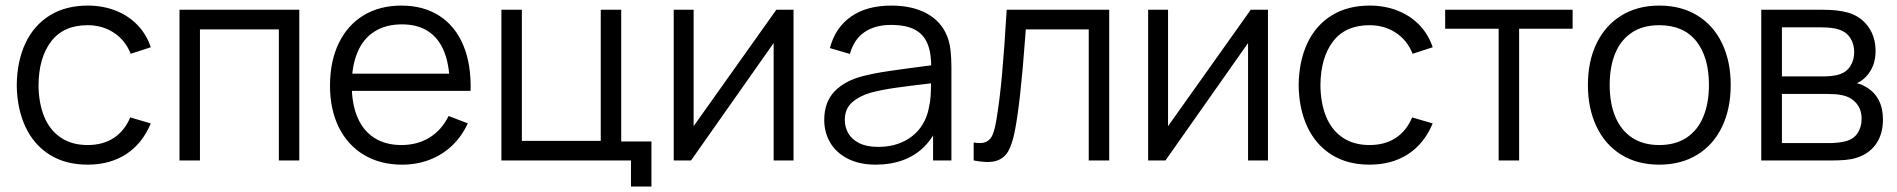

<svg xmlns="http://www.w3.org/2000/svg" viewBox="-20 -575 6797 688"><path d="M40 -270Q41 -355.7 71.1 -419.9Q101.2 -484.2 158.2 -519.6Q215.3 -555 294.7 -555Q348.7 -555 394.6 -536.9Q440.5 -518.8 472.9 -485.1Q505.3 -451.3 520.3 -405.7L448.3 -382.3Q429.3 -430.5 388.3 -457.6Q347.3 -484.7 294 -484.7Q207.7 -484.7 163.3 -426.7Q119 -368.7 118 -270Q118.7 -204.5 138.7 -156.3Q158.7 -108.2 198 -81.8Q237.3 -55.3 294 -55.3Q348.7 -55.3 387.4 -80.5Q426.2 -105.7 446.7 -154.3L520.3 -132.7Q490.3 -60.7 432.3 -22.8Q374.3 15 294 15Q214.3 15 157.4 -21Q100.5 -57 70.8 -121.4Q41 -185.8 40 -270Z M623.2 -540H1052.5V0H979.2V-469.7H696.5V0H623.2Z M1162.5 -267.7Q1162.5 -355.3 1193.9 -420.2Q1225.3 -485.2 1283 -520.1Q1340.7 -555 1418.2 -555Q1497.5 -555 1554.3 -518.4Q1611.2 -481.8 1640.1 -412.9Q1669 -344 1666.3 -249.3H1591.5V-275.3Q1590.2 -345.5 1570.5 -392.6Q1550.8 -439.7 1513 -463.7Q1475.2 -487.7 1420.2 -487.7Q1362.5 -487.7 1322.2 -462.2Q1281.8 -436.8 1261.2 -388.2Q1240.5 -339.5 1240.5 -270Q1240.5 -202.2 1261.2 -154.1Q1281.8 -106 1321.8 -80.7Q1361.8 -55.3 1418.2 -55.3Q1475.7 -55.3 1519.1 -82Q1562.5 -108.7 1587.5 -159.3L1656.2 -133Q1634.8 -86.2 1599.7 -52.9Q1564.5 -19.7 1518.8 -2.3Q1473.2 15 1420.8 15Q1342.8 15 1284.4 -19.8Q1226 -54.7 1194.2 -118.7Q1162.5 -182.7 1162.5 -267.7ZM1214.5 -311H1627.2V-249.3H1214.5Z M2241 0H1776.7V-540H1850V-70.3H2132.7V-540H2206V-68H2314.3V93.3H2241Z M2823.5 0H2752.2V-420.7L2456.2 0H2394.2V-540H2465.5V-123L2761.8 -540H2823.5Z M2933.5 -145Q2933.5 -208.7 2970 -247Q3006.5 -285.3 3070.8 -302Q3113.2 -312.7 3162.2 -319.9Q3211.2 -327.2 3295.5 -338.2Q3320.5 -341.2 3343.2 -344.3L3316.8 -328.7Q3317.8 -382.8 3304 -417.3Q3290.2 -451.8 3258.2 -468.8Q3226.2 -485.7 3172.8 -485.7Q3116 -485.7 3078.2 -460.2Q3040.3 -434.7 3025.5 -381.7L2953.8 -402.7Q2972.8 -475.7 3029.2 -515.3Q3085.5 -555 3174.2 -555Q3248.7 -555 3300.2 -527.1Q3351.8 -499.2 3373.2 -447Q3382.3 -425 3385.8 -397.1Q3389.2 -369.2 3389.2 -335.3V0H3323.5V-135.7L3342.5 -127.3Q3323.8 -81.3 3291.8 -49.3Q3259.8 -17.3 3215.9 -1.2Q3172 15 3118.2 15Q3059.2 15 3017.4 -6.6Q2975.7 -28.2 2954.6 -64.5Q2933.5 -100.8 2933.5 -145ZM3308.8 -190.7Q3313.7 -210.3 3314.9 -232.8Q3316.2 -255.2 3316.2 -285.5V-294.7L3344.2 -280L3310.5 -275.7Q3237.8 -267.3 3188.5 -260.3Q3139.2 -253.3 3100.5 -243Q3059.7 -231.3 3033.4 -208.2Q3007.2 -185.2 3007.2 -145Q3007.2 -119.8 3019.4 -97.9Q3031.7 -76 3058.5 -62.3Q3085.3 -48.7 3126.5 -48.7Q3176.7 -48.7 3215.3 -66.8Q3254 -84.8 3277.8 -117Q3301.5 -149.2 3308.8 -190.7Z M3550.3 -144.7Q3562 -213.7 3570.5 -307Q3579 -400.3 3587.3 -540H3954.7V0H3881.3V-469.7H3655.7L3654 -445.8Q3636.3 -204 3616.3 -104.7Q3606.8 -56.8 3592 -31.7Q3577.2 -6.5 3548.2 1.8Q3519.3 10 3469 0V-64.3Q3498 -59.2 3513.8 -66.8Q3529.7 -74.5 3537.1 -92.8Q3544.5 -111 3550.3 -144.7Z M4523.5 0H4452.2V-420.7L4156.2 0H4094.2V-540H4165.5V-123L4461.8 -540H4523.5Z M4633.5 -270Q4634.5 -355.7 4664.6 -419.9Q4694.7 -484.2 4751.8 -519.6Q4808.8 -555 4888.2 -555Q4942.2 -555 4988.1 -536.9Q5034 -518.8 5066.4 -485.1Q5098.8 -451.3 5113.8 -405.7L5041.8 -382.3Q5022.8 -430.5 4981.8 -457.6Q4940.8 -484.7 4887.5 -484.7Q4801.2 -484.7 4756.8 -426.7Q4712.5 -368.7 4711.5 -270Q4712.2 -204.5 4732.2 -156.3Q4752.2 -108.2 4791.5 -81.8Q4830.8 -55.3 4887.5 -55.3Q4942.2 -55.3 4980.9 -80.5Q5019.7 -105.7 5040.2 -154.3L5113.8 -132.7Q5083.8 -60.7 5025.8 -22.8Q4967.8 15 4887.5 15Q4807.8 15 4750.9 -21Q4694 -57 4664.2 -121.4Q4634.5 -185.8 4633.5 -270Z M5350.2 -472H5158.5V-540H5615.2V-472H5423.5V0H5350.2Z M5670 -270.7Q5670 -355.2 5701.1 -419.6Q5732.2 -484 5790.1 -519.5Q5848 -555 5925.7 -555Q6005.2 -555 6062.9 -519.1Q6120.7 -483.2 6151.2 -418.8Q6181.7 -354.5 6181.7 -270.7Q6181.7 -185.7 6150.9 -121.1Q6120.2 -56.5 6062.2 -20.8Q6004.3 15 5925.7 15Q5846.5 15 5788.8 -21.1Q5731.2 -57.2 5700.6 -121.9Q5670 -186.7 5670 -270.7ZM6103.7 -270.7Q6103.7 -370.5 6058.2 -427.6Q6012.7 -484.7 5925.7 -484.7Q5866.5 -484.7 5826.8 -457.8Q5787 -431 5767.5 -383Q5748 -335 5748 -270.7Q5748 -205 5768.2 -156.5Q5788.5 -108 5828.2 -81.7Q5868 -55.3 5925.7 -55.3Q5984.2 -55.3 6024.1 -82.1Q6064 -108.8 6083.8 -157.4Q6103.7 -206 6103.7 -270.7Z M6291.2 -540H6513.5Q6564 -540 6600.2 -530.3Q6646.2 -517.7 6673.5 -480.8Q6700.8 -444 6700.8 -392.3Q6700.8 -364 6692.2 -341.2Q6683.5 -318.5 6667.5 -301.3Q6653.2 -285.5 6633.5 -276.7Q6649.5 -273.7 6668.2 -262.3Q6697 -245.2 6712.1 -216.3Q6727.2 -187.5 6727.2 -147Q6727.2 -92.7 6701.1 -57.2Q6675 -21.7 6629.5 -8.7Q6611.3 -3.3 6590 -1.7Q6568.7 0 6542.5 0H6291.2ZM6593.8 -69Q6622.3 -76.2 6636.6 -98.2Q6650.8 -120.2 6650.8 -149Q6650.8 -184.2 6630.2 -206.9Q6609.5 -229.7 6574.8 -235Q6559.8 -238.3 6528.5 -238.3H6365.2V-62.3H6539.2Q6550.7 -62.3 6566.4 -64.1Q6582.2 -65.8 6593.8 -69ZM6573.5 -309.3Q6598.3 -318 6611.2 -339.5Q6624.2 -361 6624.2 -388.3Q6624.2 -417.2 6610.4 -438.6Q6596.7 -460 6571.2 -468.7Q6546.8 -477 6506.2 -477H6365.2V-301.3H6516.2Q6530.8 -301.3 6546.5 -303.2Q6562.2 -305.2 6573.5 -309.3Z"/></svg>

Font: Tap Sans
Style: Regular
Weight: 400
Designer: Tap Payments
Foundry: Tap Payments
Version: Version 1.001;Glyphs 3.1.2 (3151)